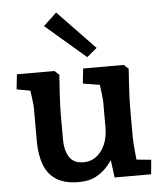

<svg xmlns="http://www.w3.org/2000/svg" viewBox="-54 -799 722 852"><g transform="rotate(-5 307.5 -373.0)"><path d="M263.2 6.5Q200.8 6.5 163.5 -17.2Q126.1 -41 109.4 -85.2Q92.6 -129.5 92.6 -191.1V-336.3Q92.6 -347.8 90 -369.1Q87.4 -390.5 83.9 -415.3Q80.4 -440.1 77.4 -460.9L133.1 -407.4L23.3 -427.4L30.5 -494H197.6L217.9 -475.4Q216.3 -449.9 214 -417.5Q211.6 -385 210.3 -355.1Q209 -325.3 209 -306.3V-186.2Q209 -140.3 227.8 -109.8Q246.6 -79.3 292.5 -79.3Q324.1 -79.3 348.6 -97.8Q373.1 -116.4 387.3 -149Q401.5 -181.7 401.5 -224.5V-336.3Q401.5 -347.2 399.1 -368.2Q396.8 -389.2 393.5 -413.4Q390.2 -437.5 387.2 -457.7L442.6 -407.1L318.3 -427.4L325.5 -494H506.5L526.7 -475.4Q525.1 -449.9 523 -417.5Q520.8 -385 519.5 -355.1Q518.2 -325.3 518.2 -306.3V-182.5Q518.2 -141.5 523 -100.6Q527.8 -59.7 531.5 -18.4L475.1 -75.7L591.2 -64.1L585.2 0H422.6L405.5 -130.1L429.5 -106.1Q414.6 -78.8 393 -53.1Q371.4 -27.4 340.1 -10.4Q308.9 6.5 263.2 6.5ZM348.1 -542.6 169 -696.5 227.8 -751.7 393.1 -579.7Z"/></g></svg>

Font: Andada Pro
Style: Regular
Weight: 400
Designer: Carolina Giovagnoli
Foundry: Huerta Tipografica
Version: Version 3.003